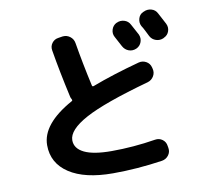

<svg xmlns="http://www.w3.org/2000/svg" viewBox="-91 -934 1182 1075"><g transform="rotate(-10 500.0 -397.0)"><path d="M466.8 37.1Q306.6 37.1 218.3 -21Q129.9 -79.1 129.9 -181.6Q129.9 -301.8 307.6 -400.4Q314.5 -403.3 310.5 -411.1Q304.7 -420.9 303.7 -427.7Q270.5 -576.2 250 -700.2Q246.1 -723.6 259.8 -741.7Q273.4 -759.8 295.9 -762.7L320.3 -766.6Q343.8 -769.5 362.8 -755.4Q381.8 -741.2 385.7 -717.8Q405.3 -599.6 434.6 -467.8Q436.5 -460 444.3 -462.9Q562.5 -507.8 714.8 -548.8Q737.3 -554.7 757.8 -543.5Q778.3 -532.2 784.2 -508.8L786.1 -501Q792 -478.5 780.3 -458.5Q768.6 -438.5 746.1 -431.6Q489.3 -360.4 381.3 -301.8Q273.4 -243.2 273.4 -184.6Q273.4 -137.7 325.2 -112.3Q377 -86.9 480.5 -86.9Q603.5 -86.9 730.5 -107.4Q753.9 -111.3 772.5 -97.7Q791 -84 793.9 -60.5L795.9 -48.8Q799.8 -25.4 785.6 -6.8Q771.5 11.7 748 15.6Q603.5 37.1 466.8 37.1ZM631.8 -789.1Q653.3 -799.8 676.3 -793Q699.2 -786.1 710 -764.6Q720.7 -745.1 743.2 -703.1Q752.9 -681.6 745.1 -659.7Q737.3 -637.7 715.8 -627.9Q693.4 -618.2 671.9 -626Q650.4 -633.8 638.7 -655.3Q633.8 -664.1 607.4 -713.9Q596.7 -733.4 603.5 -755.9Q610.4 -778.3 630.9 -789.1ZM792 -824.2Q813.5 -835 836.4 -828.6Q859.4 -822.3 870.1 -800.8Q903.3 -737.3 904.3 -736.3Q915 -714.8 907.7 -692.9Q900.4 -670.9 878.9 -661.1L876 -659.2Q854.5 -649.4 832 -656.7Q809.6 -664.1 798.8 -684.6Q793.9 -694.3 783.2 -715.8Q772.5 -737.3 765.6 -747.1Q754.9 -766.6 761.2 -790Q767.6 -813.5 789.1 -823.2Z"/></g></svg>

Font: Rounded Mgen+ 2m bold
Style: Bold
Weight: 700
Designer: [Source Han Sans]
Ryoko NISHIZUKA  (kana & ideographs); Paul D. Hunt (Latin, Greek & Cyrillic); Wenlong ZHANG  (bopomofo
Version: Version 1.059.20150602